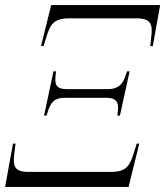

<svg xmlns="http://www.w3.org/2000/svg" viewBox="-31 -734 649 754"><path d="M130 -553H140L151 -588C166 -639 181 -662 241 -662H503C563 -662 569 -639 563 -588L559 -553H569L598 -714H170ZM142 -280H152L158 -300C169 -331 182 -350 223 -350H387C426 -350 436 -331 432 -300L430 -280H440L478 -454H468L461 -434C451 -404 433 -384 394 -384H231C189 -384 184 -403 187 -434L189 -454H179ZM-11 0H474L516 -170H506L493 -129C478 -82 464 -59 405 -59H80C26 -59 19 -82 25 -129L30 -170H20Z"/></svg>

Font: Noto Serif Display SemiCondensed Light
Style: Italic
Weight: 300
Width: 4
Italic angle: -12°
Designer: Monotype Design Team
Foundry: Monotype Imaging Inc.
Version: Version 2.009